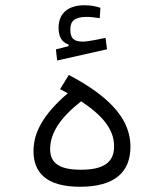

<svg xmlns="http://www.w3.org/2000/svg" viewBox="-20 -711 626 733"><path d="M285.6 2C418.9 2 478 -54.7 478 -150.9C478 -241.7 419.9 -332 242.7 -424.8L209.5 -370.6C219.7 -365.2 229.5 -359.9 238.8 -355C141.6 -271.5 107.9 -202.1 107.9 -134.3C107.9 -54.2 154.3 2 285.6 2ZM289.6 -324.2C392.6 -256.8 415.5 -201.2 415.5 -151.4C415.5 -91.8 376 -63 289.6 -63C209 -63 171.4 -86.4 171.4 -141.6C171.4 -202.6 209.5 -261.2 289.6 -324.2ZM198.2 -480 388.7 -522.9 382.8 -566.4C352.5 -560.5 316.9 -552.2 295.4 -552.2C262.2 -552.2 248.5 -564 248.5 -598.6C248.5 -630.4 264.6 -646.5 311 -646.5C328.6 -646.5 344.2 -644 360.8 -641.6L363.3 -681.2C344.7 -687.5 325.7 -690.9 301.8 -690.9C241.2 -690.9 203.6 -661.1 203.6 -605C203.6 -570.8 215.8 -549.8 241.7 -541V-534.7L193.4 -522.5Z"/></svg>

Font: Cascadia Code PL Light
Style: Regular
Weight: 300
Monospace: yes
Designer: Aaron Bell
Foundry: Saja Typeworks
Version: Version 2404.023